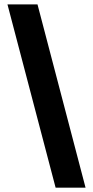

<svg xmlns="http://www.w3.org/2000/svg" viewBox="-20 -800 426 880"><path d="M372.1 60.1H234.9L14.2 -779.8H151.9Z"/></svg>

Font: Sora SemiBold
Style: Regular
Weight: 600
Designer: Jonathan Barnbrook, Julián Moncada
Foundry: Barnbrook Fonts
Version: Version 2.000